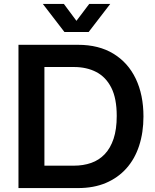

<svg xmlns="http://www.w3.org/2000/svg" viewBox="-20 -957 790 977"><path d="M74 0V-729H377Q483 -729 557.5 -683.5Q632 -638 671 -556Q710 -474 710 -364Q710 -283 688 -215.5Q666 -148 623 -100Q580 -52 518.5 -26Q457 0 377 0ZM206 -114H356Q404 -114 444 -128Q484 -142 513 -172.5Q542 -203 558 -251Q574 -299 574 -367Q574 -456 546.5 -510.5Q519 -565 470 -590.5Q421 -616 356 -616H206ZM308 -794 198 -937H305L369 -851L434 -937H541L431 -794Z"/></svg>

Font: Mona Sans ExtraLight SemiBold
Style: Regular
Weight: 600
Version: Version 2.000